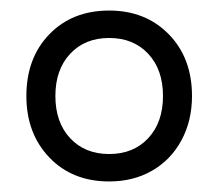

<svg xmlns="http://www.w3.org/2000/svg" viewBox="-20 -710 414 364"><path d="M187 -366Q117 -366 73.5 -411.5Q30 -457 30 -528Q30 -600 73.5 -645Q117 -690 187 -690Q256 -690 300 -645Q344 -600 344 -528Q344 -481 324 -444Q304 -407 268.5 -386.5Q233 -366 187 -366ZM187 -418Q233 -418 261 -448Q289 -478 289 -528Q289 -578 261 -608Q233 -638 187 -638Q141 -638 113 -608Q85 -578 85 -528Q85 -478 113 -448Q141 -418 187 -418Z"/></svg>

Font: Inria Sans Light
Style: Regular
Weight: 300
Designer: Black Foundry Team
Foundry: Black Foundry
Version: Version 1.2; ttfautohint (v1.8.3)